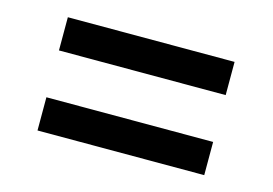

<svg xmlns="http://www.w3.org/2000/svg" viewBox="-53 -601 697 491"><g transform="rotate(15 295.0 -355.0)"><path d="M74.2 -293Q184.6 -293 515.6 -293Q515.6 -271.5 515.6 -205.1Q405.3 -205.1 74.2 -205.1Q74.2 -226.6 74.2 -293ZM74.2 -504.9Q184.6 -504.9 515.6 -504.9Q515.6 -483.4 515.6 -417Q405.3 -417 74.2 -417Q74.2 -439.5 74.2 -504.9Z"/></g></svg>

Font: SSportsD
Style: Medium
Weight: 400
Designer: Swiss Typefaces
Version: Version 1.000